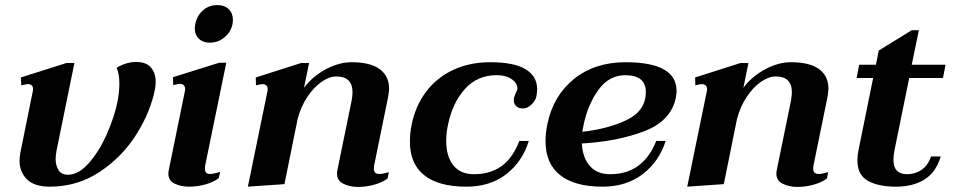

<svg xmlns="http://www.w3.org/2000/svg" viewBox="-20 -725 3762 756"><path d="M57 -93Q57 -108 60 -123L109 -365Q110 -369 110 -375Q110 -394 88 -394Q86 -394 64 -389L62 -420L242 -477H273L203 -134Q199 -112 199 -101Q199 -73 210.5 -55Q222 -37 248 -37Q289 -37 329.5 -82.5Q370 -128 400 -195.5Q430 -263 443 -326Q450 -364 450 -396Q450 -435 439 -458Q477 -481 516 -481Q556 -481 574.5 -459Q593 -437 593 -403Q593 -388 590 -373Q573 -286 518 -197.5Q463 -109 374.5 -49.5Q286 10 176 10Q115 10 86 -19Q57 -48 57 -93Z M747 -613Q747 -619 749 -631Q756 -664 779.5 -684.5Q803 -705 836 -705Q864 -705 880.5 -689Q897 -673 897 -647Q897 -610 870 -583.5Q843 -557 806 -557Q779 -557 763 -572.5Q747 -588 747 -613ZM643 -41Q643 -49 644 -53L708 -366Q709 -369 709 -374Q709 -395 686 -395Q684 -395 662 -390L661 -421L843 -478H871L788 -74Q787 -69 787 -60Q787 -40 807 -40Q816 -40 829.5 -43.5Q843 -47 847 -48L841 -23Q819 -7 787.5 1.5Q756 10 725 10Q692 10 667.5 -2Q643 -14 643 -41Z M1473 -40Q1487 -40 1511 -47L1506 -22Q1484 -6 1452.5 2.5Q1421 11 1390 11Q1357 11 1332 -1.5Q1307 -14 1307 -41Q1307 -49 1308 -53L1365 -331Q1368 -349 1368 -362Q1368 -424 1304 -424Q1277 -424 1246.5 -403Q1216 -382 1190.5 -344Q1165 -306 1152 -257L1100 0L956 10L1033 -365Q1034 -368 1034 -374Q1034 -385 1027.5 -389.5Q1021 -394 1013 -394Q1008 -394 988 -389L987 -420L1166 -477H1197L1177 -379Q1209 -423 1261.5 -451.5Q1314 -480 1364 -480Q1439 -480 1475.5 -452.5Q1512 -425 1512 -376Q1512 -366 1508 -342L1453 -73Q1452 -68 1452 -61Q1452 -40 1473 -40Z M1594 -167Q1594 -201 1601 -235Q1616 -308 1657.5 -363.5Q1699 -419 1764 -449.5Q1829 -480 1910 -480Q2005 -480 2050 -452Q2095 -424 2095 -374Q2095 -361 2092 -346Q2089 -329 2073 -313.5Q2057 -298 2039 -298Q2021 -298 2012 -307.5Q2003 -317 2003 -330Q2003 -341 2009 -354Q2015 -367 2017 -373Q2019 -385 2010.5 -398Q2002 -411 1983 -420Q1964 -429 1935 -429Q1860 -429 1811 -375Q1762 -321 1744 -234Q1737 -202 1737 -170Q1737 -109 1765 -74Q1793 -39 1846 -39Q1909 -39 1953.5 -70Q1998 -101 2025 -170H2062Q2038 -90 1974.5 -40Q1911 10 1816 10Q1707 10 1650.5 -35Q1594 -80 1594 -167Z M2271 -160Q2274 -104 2302.5 -71.5Q2331 -39 2382 -39Q2512 -39 2564 -170H2601Q2576 -90 2511.5 -40Q2447 10 2352 10Q2243 10 2185.5 -35.5Q2128 -81 2128 -169Q2128 -201 2135 -235Q2158 -348 2240 -414Q2322 -480 2443 -480Q2644 -480 2644 -367Q2644 -354 2641 -339Q2621 -248 2516 -208Q2411 -168 2271 -160ZM2523 -363Q2523 -428 2443 -429Q2378 -429 2336.5 -371.5Q2295 -314 2278 -234Q2274 -213 2273 -206Q2378 -218 2450.5 -254Q2523 -290 2523 -363Z M3203 -40Q3217 -40 3241 -47L3236 -22Q3214 -6 3182.5 2.5Q3151 11 3120 11Q3087 11 3062 -1.5Q3037 -14 3037 -41Q3037 -49 3038 -53L3095 -331Q3098 -349 3098 -362Q3098 -424 3034 -424Q3007 -424 2976.5 -403Q2946 -382 2920.5 -344Q2895 -306 2882 -257L2830 0L2686 10L2763 -365Q2764 -368 2764 -374Q2764 -385 2757.5 -389.5Q2751 -394 2743 -394Q2738 -394 2718 -389L2717 -420L2896 -477H2927L2907 -379Q2939 -423 2991.5 -451.5Q3044 -480 3094 -480Q3169 -480 3205.5 -452.5Q3242 -425 3242 -376Q3242 -366 3238 -342L3183 -73Q3182 -68 3182 -61Q3182 -40 3203 -40Z M3502 -133Q3498 -114 3498 -95Q3498 -39 3552 -39Q3582 -39 3607.5 -55.5Q3633 -72 3646 -109H3684Q3666 -47 3620.5 -18.5Q3575 10 3509 10Q3437 10 3396.5 -13.5Q3356 -37 3356 -93Q3356 -113 3360 -132L3418 -418H3353L3363 -470H3429L3440 -526L3570 -606H3598L3570 -470H3703L3693 -418H3560Z"/></svg>

Font: Taviraj SemiBold
Style: Italic
Weight: 600
Italic angle: -12°
Designer: Katatrad Team
Foundry: CadsonDemak
Version: Version 1.001